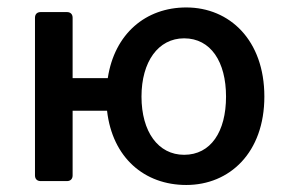

<svg xmlns="http://www.w3.org/2000/svg" viewBox="-20 -498 790 528"><path d="M492.2 -477.5C380.9 -477.5 294.9 -405.3 276.4 -283.2H179.7V-449.2C179.7 -459 173.8 -464.8 164.1 -464.8H91.8C82 -464.8 76.2 -459 76.2 -449.2V-15.6C76.2 -5.9 82 0 91.8 0H164.1C173.8 0 179.7 -5.9 179.7 -15.6V-193.4H274.4C289.1 -64.5 377 10.7 492.2 10.7C611.3 10.7 707 -78.1 707 -232.4C707 -387.7 611.3 -477.5 492.2 -477.5ZM486.3 -72.3C415 -72.3 369.1 -135.7 369.1 -232.4C369.1 -328.1 415 -392.6 486.3 -392.6C559.6 -392.6 601.6 -328.1 601.6 -232.4C601.6 -135.7 559.6 -72.3 486.3 -72.3Z"/></svg>

Font: Ed Sans Neue Medium
Style: Regular
Weight: 500
Designer: Stephen Hutchings
Version: Version 1.004;PS 001.004;hotconv 1.0.88;makeotf.lib2.5.64775